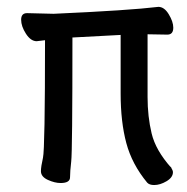

<svg xmlns="http://www.w3.org/2000/svg" viewBox="-20 -511 540 554"><path d="M424.8 22.9Q411.1 22.9 404.8 16.1Q360.8 -37.1 344.5 -98.1Q328.1 -159.2 328.1 -241.2V-410.2L189 -402.8Q189 -74.2 185.5 -45.2Q182.1 -16.1 182.1 0.5Q182.1 17.1 154.8 17.1Q138.2 17.1 118.2 8.1Q98.1 -1 98.1 -17.1Q98.1 -29.8 104 -55.9Q109.9 -82 109.9 -395L85.9 -392.1Q68.8 -392.1 54.9 -413.6Q41 -435.1 41 -454.1Q41 -473.1 58.1 -473.1L134.8 -471.2Q353 -481 437 -491.2Q454.1 -491.2 467 -469.7Q480 -448.2 480 -431.2Q480 -411.1 462.9 -411.1L405.8 -412.1V-231Q405.8 -174.8 417.5 -126Q429.2 -77.1 474.1 -26.9Q479 -19 479 -14.2Q479 1 460.4 12Q441.9 22.9 424.8 22.9ZM474.1 -26.9Q473.1 -27.8 472.2 -29.8Q474.1 -29.8 474.1 -26.9Z"/></svg>

Font: LXGW WenKai Mono GB Screen
Style: Regular
Weight: 400
Monospace: yes
Designer: LXGW / Fontworks Inc.
Foundry: LXGW / Fontworks Inc.
Version: Version 1.510;January 18,2025